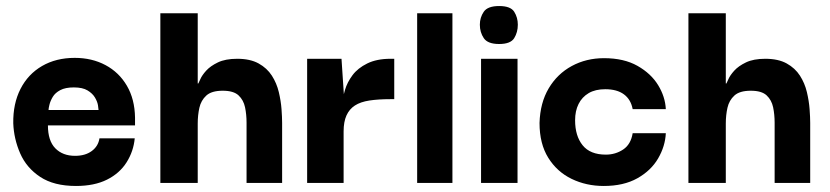

<svg xmlns="http://www.w3.org/2000/svg" viewBox="-20 -607 2753 637"><path d="M232 10Q159 10 113.5 -20Q68 -50 47 -98Q26 -146 24 -198Q23 -263 48 -312Q73 -361 119.5 -388Q166 -415 228 -415Q285 -415 330 -391Q375 -367 401 -322.5Q427 -278 428 -217Q428 -216 428 -206Q428 -196 428 -191H139Q139 -140 163.5 -115Q188 -90 229 -90Q263 -90 284.5 -106Q306 -122 310 -148H427Q423 -105 400 -68.5Q377 -32 335 -11Q293 10 232 10ZM141 -242H307Q307 -246 305 -258Q303 -270 295 -283.5Q287 -297 270.5 -307Q254 -317 225 -317Q197 -317 180 -308Q163 -299 155 -285.5Q147 -272 144 -259.5Q141 -247 141 -242Z M512 0V-563H636V-330H638Q639 -331 644.5 -344Q650 -357 664 -372.5Q678 -388 703 -400Q728 -412 767 -412Q810 -412 838 -396.5Q866 -381 882 -356Q898 -331 905 -301.5Q912 -272 914 -245Q916 -218 916 -199V0H798V-200Q798 -227 793 -251Q788 -275 771.5 -290.5Q755 -306 719 -306Q682 -306 664.5 -290Q647 -274 641.5 -249.5Q636 -225 636 -197V0Z M999 0V-412H1113L1121 -292L1120 -203V0ZM1120 -171 1117 -263Q1117 -283 1124.5 -308.5Q1132 -334 1149.5 -357.5Q1167 -381 1198.5 -396.5Q1230 -412 1276 -412H1288V-278H1275Q1235 -278 1205.5 -273.5Q1176 -269 1157.5 -257Q1139 -245 1129.5 -224Q1120 -203 1120 -171Z M1364 0V-563H1481V0Z M1576 0V-412H1697V0ZM1636 -461Q1598 -461 1585 -480.5Q1572 -500 1572 -525Q1572 -549 1585 -568Q1598 -587 1636 -587Q1674 -587 1686 -568Q1698 -549 1698 -525Q1698 -500 1686 -480.5Q1674 -461 1636 -461Z M1983 10Q1925 10 1876.5 -13.5Q1828 -37 1799 -83.5Q1770 -130 1770 -199Q1772 -266 1800.5 -314Q1829 -362 1877 -388Q1925 -414 1984 -414Q2050 -414 2095 -388.5Q2140 -363 2163.5 -324.5Q2187 -286 2189 -245H2079Q2073 -277 2050 -294Q2027 -311 1988 -311Q1955 -311 1933 -298Q1911 -285 1899.5 -262Q1888 -239 1888 -208Q1888 -156 1913 -125Q1938 -94 1990 -94Q2022 -94 2047.5 -111Q2073 -128 2079 -165H2189Q2187 -122 2163.5 -81.5Q2140 -41 2094.5 -15.5Q2049 10 1983 10Z M2264 0V-563H2388V-330H2390Q2391 -331 2396.5 -344Q2402 -357 2416 -372.5Q2430 -388 2455 -400Q2480 -412 2519 -412Q2562 -412 2590 -396.5Q2618 -381 2634 -356Q2650 -331 2657 -301.5Q2664 -272 2666 -245Q2668 -218 2668 -199V0H2550V-200Q2550 -227 2545 -251Q2540 -275 2523.5 -290.5Q2507 -306 2471 -306Q2434 -306 2416.5 -290Q2399 -274 2393.5 -249.5Q2388 -225 2388 -197V0Z"/></svg>

Font: Darker Grotesque Light ExtraBold
Style: Regular
Weight: 800
Version: Version 1.000;gftools[0.9.28]